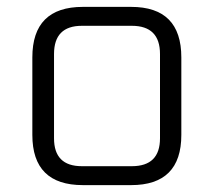

<svg xmlns="http://www.w3.org/2000/svg" viewBox="-20 -538 622 558"><path d="M74 -146V-371Q74 -518 221 -518H361Q507 -518 507 -371V-146Q507 0 361 0H221Q74 0 74 -146ZM137 -136Q137 -55 218 -55H363Q445 -55 445 -136V-381Q445 -463 363 -463H218Q137 -463 137 -381Z"/></svg>

Font: Oxanium Light
Style: Regular
Weight: 300
Designer: Severin Meyer
Version: Version 1.000